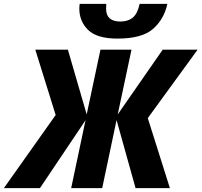

<svg xmlns="http://www.w3.org/2000/svg" viewBox="-79 -970 1039 990"><path d="M-59 0 208 -377 103 -714H271L368 -380L439 -714H599L528 -380L760 -714H940L683 -361L797 0H620L522 -351L448 0H288L362 -350L127 0ZM527 -771Q653 -771 710 -821Q767 -871 784 -950H641Q630 -899 605.5 -879Q581 -859 542 -859Q468 -859 468 -925Q468 -940 469 -950H332Q330 -938 330 -926Q330 -860 375.5 -815.5Q421 -771 527 -771Z"/></svg>

Font: Noto Sans Display Extra
Style: Italic
Weight: 800
Italic angle: -12°
Designer: Monotype Design Team
Foundry: Monotype Imaging Inc.
Version: Version 1.900